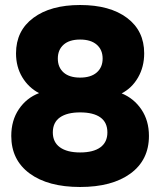

<svg xmlns="http://www.w3.org/2000/svg" viewBox="-20 -736 640 767"><path d="M300 -127Q353 -127 381 -147.5Q409 -168 409 -207Q409 -247 381 -267Q353 -287 300 -287Q248 -287 219.5 -267Q191 -247 191 -207Q191 -168 219.5 -147.5Q248 -127 300 -127ZM300 -426Q343 -426 366.5 -446.5Q390 -467 390 -502Q390 -537 366.5 -557.5Q343 -578 300 -578Q257 -578 234 -557.5Q211 -537 211 -502Q211 -467 234 -446.5Q257 -426 300 -426ZM300 11Q172 11 98.5 -43Q25 -97 25 -193Q25 -255 55.5 -300Q86 -345 136 -364Q94 -386 69 -427.5Q44 -469 44 -523Q44 -613 113 -664.5Q182 -716 300 -716Q419 -716 487.5 -664.5Q556 -613 556 -523Q556 -469 531.5 -426.5Q507 -384 466 -363Q515 -343 545 -298.5Q575 -254 575 -193Q575 -97 501.5 -43Q428 11 300 11Z"/></svg>

Font: Chiron GoRound TC H
Style: Regular
Weight: 900
Designer: Ryoko NISHIZUKA 西塚涼子 (kana, bopomofo & ideographs); Paul D. Hunt (Latin, Greek & Cyrillic); Sandoll Communications 산돌커뮤니
Foundry: Adobe
Version: Version 1.000;hotconv 1.1.1;makeotfexe 2.6.0